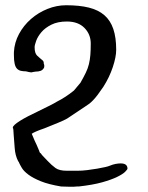

<svg xmlns="http://www.w3.org/2000/svg" viewBox="-20 -566 564 732"><path d="M288 -252 287 -251Q299 -272 307 -288.5Q315 -305 319 -321.5Q323 -338 324.5 -356.5Q326 -375 326 -400Q326 -435 302 -459.5Q278 -484 235 -484Q200 -484 176 -472Q152 -460 138 -443.5Q124 -427 118 -410.5Q112 -394 112 -386Q112 -363 121.5 -354Q131 -345 136 -341Q142 -337 144 -334Q146 -331 147 -329Q147 -327 146 -327Q146 -327 146 -327Q147 -324 148 -320.5Q149 -317 149 -315L148 -308Q143 -299 135 -296Q127 -293 116 -293Q114 -293 109 -292Q104 -291 99 -290Q97 -290 89.5 -291.5Q82 -293 79 -294Q68 -294 59.5 -296Q51 -298 45 -304Q39 -310 36 -322.5Q33 -335 33 -356V-367Q35 -404 52.5 -436.5Q70 -469 98 -493.5Q126 -518 161 -532Q196 -546 232 -546Q283 -546 319 -537Q355 -528 378 -508Q401 -488 412 -455.5Q423 -423 423 -376Q423 -349 410 -310Q397 -271 374 -235L352 -204Q336 -183 321 -171Q315 -167 302 -158Q289 -149 275 -140L236 -114Q226 -108 200.5 -97.5Q175 -87 150 -77Q112 -64 101 -56Q107 -43 112 -30L120 -13Q125 0 131 13L129 11Q131 15 133 17L136 19Q138 21 140 25L161 47Q177 64 191.5 74.5Q206 85 235 85H275Q293 85 313 82.5Q333 80 350.5 77Q368 74 381 71Q394 68 398 66Q410 61 420.5 59Q431 57 440 57Q466 57 466 77Q466 80 457 89Q448 98 426.5 108.5Q405 119 369.5 129Q334 139 280 145H273Q267 146 260 146Q253 146 247 146Q237 146 229 145.5Q221 145 213 145Q165 137 135.5 125Q106 113 88.5 100Q71 87 63.5 74.5Q56 62 52 53L53 54L49 48Q38 27 36 -2Q34 -31 32 -54Q31 -64 31 -70Q31 -76 29 -78Q29 -79 29 -80Q29 -84 36 -90.5Q43 -97 56.5 -105.5Q70 -114 87.5 -123Q105 -132 124 -141Q146 -152 165.5 -161.5Q185 -171 198 -179Q230 -195 262 -221Z"/></svg>

Font: New Athena Unicode
Style: Bold
Weight: 700
Designer: J. Rusten 1997; rev. by R. Hancock 2001, 2002, rev. by D. Mastronarde 2002-2021
Foundry: Society for Classical Studies (formerly American Philological Association)
Version: Version 5.008